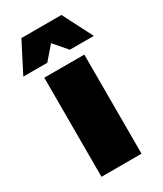

<svg xmlns="http://www.w3.org/2000/svg" viewBox="-198 -769 713 839"><g transform="rotate(-30 158.0 -350.0)"><path d="M259 0H57V-500H259ZM336 -550H215L158 -616L101 -550H-20L57 -700H259Z"/></g></svg>

Font: Fivo Sans Black
Style: Regular
Weight: 900
Designer: Alexander Slobzheninov
Foundry: Alexander Slobzheninov
Version: 1.0